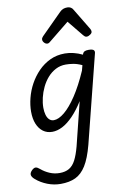

<svg xmlns="http://www.w3.org/2000/svg" viewBox="-165 -909 889 1372"><g transform="rotate(-10 279.0 -223.0)"><path d="M161 394Q112 394 65.5 376Q19 358 -17 327Q-37 310 -39.5 294.5Q-42 279 -24 261Q-8 246 4.5 247.5Q17 249 34 264Q61 287 95 301.5Q129 316 167 316Q208 316 236 299.5Q264 283 283 246.5Q302 210 318 150L396 -165Q357 -103 317.5 -62.5Q278 -22 240 -2.5Q202 17 166 17Q128 17 100 -3.5Q72 -24 56.5 -61.5Q41 -99 41 -151Q41 -198 54 -249.5Q67 -301 93 -348.5Q119 -396 156.5 -434.5Q194 -473 242.5 -496Q291 -519 350 -519Q381 -519 413.5 -511Q446 -503 477 -488L478 -491Q482 -504 492 -509.5Q502 -515 521 -515Q550 -515 559 -506Q568 -497 562 -479L403 153Q378 248 345.5 300Q313 352 268.5 373Q224 394 161 394ZM191 -63Q226 -63 269 -98.5Q312 -134 358.5 -204Q405 -274 450 -377L460 -415Q425 -431 396 -435.5Q367 -440 343 -440Q303 -440 269.5 -422.5Q236 -405 210.5 -376Q185 -347 167.5 -310.5Q150 -274 141 -236Q132 -198 132 -163Q132 -135 138.5 -112Q145 -89 158.5 -76Q172 -63 191 -63ZM241 -610Q229 -610 218.5 -621Q208 -632 208 -644Q208 -652 211.5 -657Q215 -662 219 -667L370 -818Q382 -830 395 -835Q408 -840 425 -840Q439 -840 450 -833.5Q461 -827 467 -815L560 -661Q564 -654 565 -649.5Q566 -645 566 -640Q566 -629 551.5 -619.5Q537 -610 528 -610Q518 -610 512.5 -614.5Q507 -619 502 -625L409 -739L268 -625Q262 -620 255.5 -615Q249 -610 241 -610Z"/></g></svg>

Font: Playwrite IS
Style: Regular
Weight: 400
Designer: Veronika Burian, José Scaglione
Foundry: TypeTogether
Version: Version 1.002